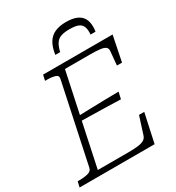

<svg xmlns="http://www.w3.org/2000/svg" viewBox="-233 -1047 1075 1175"><g transform="rotate(-30 305.0 -459.5)"><path d="M414 -919Q368 -919 335.5 -904.5Q303 -890 284 -858.5Q265 -827 258 -777H292Q301 -814 314.5 -834Q328 -854 351 -862Q374 -870 411 -870Q452 -870 473 -861Q494 -852 502 -831.5Q510 -811 507 -777H542Q544 -787 544.5 -795Q545 -803 545 -810Q545 -845 532 -869Q519 -893 490 -906Q461 -919 414 -919ZM555 -203 511 0H-19L-10 -39H1Q38 -39 63.5 -46Q89 -53 93 -75L212 -635Q217 -657 194.5 -664Q172 -671 135 -671H124L133 -710H624L588 -532H552L561 -629Q563 -647 552 -656.5Q541 -666 515 -669.5Q489 -673 446 -673H266L131 -37H345Q388 -37 415.5 -40.5Q443 -44 458.5 -53.5Q474 -63 479 -81L518 -203ZM185 -382Q235 -384 284 -385Q333 -386 382.5 -387.5Q432 -389 481 -389L470 -341Q422 -343 373 -344Q324 -345 275.5 -346Q227 -347 178 -348Z"/></g></svg>

Font: Roboto Serif Thin
Style: Italic
Weight: 250
Italic angle: -10°
Version: Version 1.007